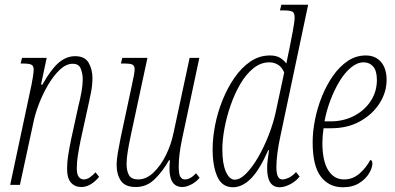

<svg xmlns="http://www.w3.org/2000/svg" viewBox="-20 -780 1665 810"><path d="M323 9Q296 9 279.5 -9.5Q263 -28 263 -68Q263 -95 267.5 -124Q272 -153 280 -192L311 -334Q317 -356 323 -388.5Q329 -421 329 -448Q329 -468 321 -489.5Q313 -511 287 -511Q259 -511 232.5 -486Q206 -461 183 -422Q160 -383 143.5 -339.5Q127 -296 120 -259L64 0H23L113 -423Q116 -438 119 -456.5Q122 -475 122 -487Q122 -502 112.5 -507Q103 -512 76 -512H67L73 -536H177L153 -423H159Q194 -486 226.5 -514.5Q259 -543 297 -543Q338 -543 354 -515Q370 -487 370 -451Q370 -421 364 -390.5Q358 -360 353 -338L320 -188Q313 -153 308.5 -124.5Q304 -96 304 -70Q304 -44 312.5 -33.5Q321 -23 333 -23Q347 -23 359.5 -32Q372 -41 383 -53L398 -34Q383 -15 363.5 -3Q344 9 323 9Z M750 9Q695 9 695 -68Q695 -86 697 -104H693Q667 -58 633 -24.5Q599 9 553 9Q508 9 490 -17.5Q472 -44 472 -86Q472 -106 477.5 -137.5Q483 -169 489 -199L536 -419Q548 -472 548 -487Q548 -502 539.5 -507Q531 -512 503 -512H490L496 -536H602L531 -205Q524 -172 519 -141.5Q514 -111 514 -89Q514 -58 524.5 -40.5Q535 -23 563 -23Q597 -23 627.5 -52Q658 -81 680 -125.5Q702 -170 712 -219L780 -536H821L748 -193Q734 -126 734 -78Q734 -45 741 -34Q748 -23 760 -23Q783 -23 807 -49L822 -30Q806 -11 785.5 -1Q765 9 750 9Z M963 10Q917 10 897 -34.5Q877 -79 877 -150Q877 -198 887.5 -252Q898 -306 919 -358Q940 -410 969.5 -452.5Q999 -495 1036.5 -520.5Q1074 -546 1119 -546Q1143 -546 1159 -537.5Q1175 -529 1188 -512Q1191 -527 1194.5 -544Q1198 -561 1201 -575L1215 -647Q1218 -662 1220.5 -680Q1223 -698 1223 -705Q1223 -725 1214 -730.5Q1205 -736 1179 -736H1161L1167 -760H1280L1163 -206Q1155 -170 1150.5 -136Q1146 -102 1146 -75Q1146 -23 1171 -23Q1182 -23 1197 -29.5Q1212 -36 1229 -54L1244 -35Q1227 -14 1203 -2Q1179 10 1160 10Q1107 10 1107 -70Q1107 -87 1109.5 -107Q1112 -127 1115 -147H1112Q1074 -61 1037.5 -25.5Q1001 10 963 10ZM970 -22Q993 -22 1019 -48.5Q1045 -75 1069.5 -117.5Q1094 -160 1113.5 -210Q1133 -260 1143 -306L1179 -474Q1170 -496 1153.5 -506.5Q1137 -517 1116 -517Q1080 -517 1049 -492Q1018 -467 994 -426Q970 -385 953 -336Q936 -287 927 -238.5Q918 -190 918 -150Q918 -89 933 -55.5Q948 -22 970 -22Z M1426 10Q1368 10 1333.5 -35Q1299 -80 1299 -180Q1299 -225 1309 -275.5Q1319 -326 1338.5 -374Q1358 -422 1385.5 -461Q1413 -500 1447.5 -523Q1482 -546 1523 -546Q1564 -546 1587.5 -518.5Q1611 -491 1611 -443Q1611 -391 1581.5 -344.5Q1552 -298 1499.5 -268.5Q1447 -239 1378 -239H1345Q1343 -227 1341.5 -208.5Q1340 -190 1340 -179Q1340 -101 1364.5 -62Q1389 -23 1431 -23Q1469 -23 1497.5 -48.5Q1526 -74 1542 -105Q1551 -104 1551 -90Q1551 -73 1537.5 -49.5Q1524 -26 1496 -8Q1468 10 1426 10ZM1374 -268Q1430 -268 1474.5 -291.5Q1519 -315 1544.5 -354.5Q1570 -394 1570 -443Q1570 -481 1554.5 -499Q1539 -517 1514 -517Q1487 -517 1460.5 -495Q1434 -473 1412 -436.5Q1390 -400 1373.5 -356Q1357 -312 1349 -268Z"/></svg>

Font: Noto Serif ExtraCondensed ExtraLight
Style: Italic
Weight: 200
Width: 2
Italic angle: -12°
Designer: Monotype Design Team
Foundry: Monotype Imaging Inc.
Version: Version 2.014; ttfautohint (v1.8.4.7-5d5b)